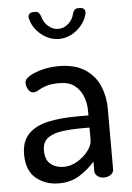

<svg xmlns="http://www.w3.org/2000/svg" viewBox="-52 -754 552 802"><g transform="rotate(-5 223.5 -353.0)"><path d="M163 8Q107 8 67.5 -24.5Q28 -57 28 -125Q28 -180 58 -210.5Q88 -241 140.5 -252.5Q193 -264 262 -264H310V-285Q310 -315 299 -343.5Q288 -372 264.5 -390.5Q241 -409 200 -409Q165 -409 144.5 -402Q124 -395 112 -387.5Q100 -380 91 -380Q76 -380 68 -394.5Q60 -409 60 -422Q60 -438 82 -451Q104 -464 137 -472Q170 -480 202 -480Q272 -480 314 -452Q356 -424 374.5 -380Q393 -336 393 -286V-30Q393 -18 381.5 -9Q370 0 352 0Q336 0 325 -9Q314 -18 314 -30V-70Q288 -40 251 -16Q214 8 163 8ZM189 -59Q218 -59 245.5 -75Q273 -91 291.5 -115Q310 -139 310 -161V-213H275Q233 -213 195.5 -208Q158 -203 135 -186.5Q112 -170 112 -134Q112 -95 134 -77Q156 -59 189 -59ZM216 -593Q175 -593 140.5 -621.5Q106 -650 97 -691Q95 -701 101 -707.5Q107 -714 117 -714H127Q136 -714 141 -708.5Q146 -703 149 -694Q155 -669 174 -652Q193 -635 216 -635Q240 -635 259 -652Q278 -669 283 -694Q286 -703 291 -708.5Q296 -714 305 -714H314Q325 -714 331 -707.5Q337 -701 335 -690Q326 -650 291.5 -621.5Q257 -593 216 -593Z"/></g></svg>

Font: Dosis ExtraLight Medium
Style: Regular
Weight: 500
Version: Version 3.001; ttfautohint (v1.8.2)